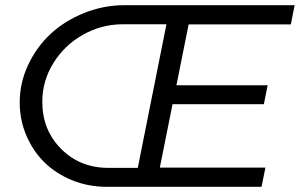

<svg xmlns="http://www.w3.org/2000/svg" viewBox="-20 -720 1156 740"><path d="M707 -626 660 -391.5H1011.5L997 -318.5H645L596 -74H1003L988 0H391Q320.5 0 258.2 -25.2Q196 -50.5 151.8 -93.8Q107.5 -137 81.8 -197.2Q56 -257.5 56 -325.5Q56 -401 88.8 -470.5Q121.5 -540 176 -590.2Q230.5 -640.5 305 -670.2Q379.5 -700 460 -700H1115.5L1101 -626ZM143 -327.5Q143 -219 215.8 -146Q288.5 -73 398 -73H511L621.5 -626.5H454Q371.5 -626.5 300 -586.2Q228.5 -546 185.8 -477Q143 -408 143 -327.5Z"/></svg>

Font: Argentum Sans Light
Style: Italic
Weight: 300
Italic angle: -11.3°
Designer: Julieta Ulanovsky (font), Owen Earl (portions from Jones font), Cristiano Sobral (main changes and remaster)
Foundry: Julieta Ulanovsky (font), Owen Earl (portions from Jones font), Cristiano Sobral (main changes and remaster)
Version: Version 3.127